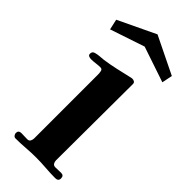

<svg xmlns="http://www.w3.org/2000/svg" viewBox="-250 -802 844 844"><g transform="rotate(45 172.0 -380.5)"><path d="M320 -15Q320 2 301 2Q271 2 239.5 -0.5Q208 -3 178 -3Q148 -3 116 -0.5Q84 2 54 2Q47 2 42.5 -4Q38 -10 38 -16Q38 -33 56 -33Q65 -33 74.5 -32.5Q84 -32 93 -32Q104 -32 108 -40Q112 -48 112 -56V-454Q112 -462 110 -472.5Q108 -483 97 -483Q84 -483 70 -481Q56 -479 42 -479Q35 -479 28.5 -482Q22 -485 22 -493Q22 -508 37 -511Q48 -514 60.5 -515Q73 -516 84 -517Q119 -522 152.5 -529.5Q186 -537 220 -545Q223 -546 226 -546.5Q229 -547 232 -547Q239 -547 244.5 -543.5Q250 -540 250 -532Q250 -414 249 -294.5Q248 -175 248 -56Q248 -47 252.5 -39.5Q257 -32 268 -32Q277 -32 285.5 -32.5Q294 -33 303 -33Q320 -33 320 -15ZM346 -678 336 -629 170 -685 9 -631 -2 -680 172 -763Z"/></g></svg>

Font: Kaisei Tokumin ExtraBold
Style: Regular
Weight: 800
Designer: Font-Kai, 金井和夫
Foundry: KAZUO KANAI
Version: Version 5.003